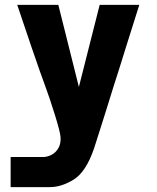

<svg xmlns="http://www.w3.org/2000/svg" viewBox="-20 -570 640 785"><path d="M155.5 72Q173.5 72 191 62.8Q208.5 53.5 219 35Q229.5 16.5 227.5 -10Q226 -31 204 -101.8Q182 -172.5 163.5 -222Q148.5 -261.5 109 -376.8Q69.5 -492 50.5 -550H218.5L302.5 -214.5L387.5 -550H549.5Q535 -506 499 -390Q479.5 -326.5 467.5 -289Q452 -242 411 -109.5Q396 -62.5 384 -24.2Q372 14 364.5 37Q331.5 133 281.5 164Q231.5 195 184.5 195H23.5V72Z"/></svg>

Font: JuliaMono Black
Style: Regular
Weight: 900
Monospace: yes
Designer: cormullion
Foundry: corm
Version: Version 0.054; ttfautohint (v1.8.4)